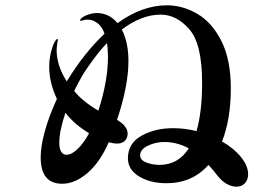

<svg xmlns="http://www.w3.org/2000/svg" viewBox="-20 -721 1040 722"><path d="M913 -66Q913 -45 901 -32Q889 -19 869 -19Q851 -19 832.5 -29.5Q814 -40 799 -59Q783 -80 764 -101Q703 -32 606 -32Q545 -32 503 -57.5Q461 -83 461 -126Q461 -182 512 -210.5Q563 -239 631 -239Q675 -239 719 -228Q740 -300 740 -410Q740 -556 692 -611Q644 -666 584 -666Q513 -666 438 -610Q463 -562 463 -491Q463 -399 420 -270L422 -269Q440 -259 450 -245.5Q460 -232 460 -219Q460 -202 449.5 -191.5Q439 -181 419 -181Q409 -181 389 -186Q355 -109 308 -69.5Q261 -30 214 -30Q133 -30 133 -129Q133 -170 147.5 -223.5Q162 -277 186 -331L194 -349Q165 -410 165 -471Q165 -507 177 -543Q181 -556 186.5 -565Q192 -574 195 -574Q198 -574 198 -572L196 -563Q193 -542 193 -533Q193 -474 231 -415Q297 -523 373 -594Q362 -627 337 -640Q326 -647 311 -647H301Q296 -646 292 -644.5Q288 -643 285 -643Q281 -643 281 -645Q281 -648 287.5 -653.5Q294 -659 301 -662Q324 -672 344 -672Q390 -672 422 -634Q514 -701 608 -701Q667 -701 722 -669Q777 -637 812.5 -567Q848 -497 848 -388Q848 -274 815 -189Q860 -163 886.5 -130Q913 -97 913 -66ZM350 -305Q386 -417 386 -507Q386 -538 382 -559Q347 -522 310 -468Q288 -438 259 -379Q275 -359 295 -343Q321 -321 350 -305ZM315 -220Q262 -252 230 -292L226 -297Q203 -228 203 -185Q203 -139 231 -139Q249 -139 272 -161Q295 -183 315 -220ZM690 -163Q646 -187 598 -187Q565 -187 536 -173Q507 -159 507 -137Q507 -119 530 -110Q553 -101 580 -101Q650 -101 690 -163Z"/></svg>

Font: Shippori Mincho
Style: Bold
Weight: 700
Designer: FONTDASU
Foundry: FONTDASU / Google Inc. / but / Adobe
Version: Version 3.110; ttfautohint (v1.8.3)